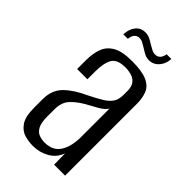

<svg xmlns="http://www.w3.org/2000/svg" viewBox="-198 -685 755 755"><g transform="rotate(45 179.5 -307.5)"><path d="M143 7Q120 7 96.5 0.5Q73 -6 56.5 -29.5Q40 -53 40 -103V-151Q40 -201 70.5 -231.5Q101 -262 154 -286Q188 -303 209.5 -316Q231 -329 242 -345Q253 -361 253 -388V-409Q253 -433 243 -446Q233 -459 216.5 -464Q200 -469 182 -469Q137 -469 123 -444.5Q109 -420 109 -372V-330H52V-378Q52 -415 62 -443.5Q72 -472 100 -488.5Q128 -505 182 -505Q239 -505 267.5 -492Q296 -479 305.5 -455Q315 -431 315 -398V0H254L253 -62Q241 -28 210 -10.5Q179 7 143 7ZM166 -35Q211 -35 231.5 -67Q252 -99 252 -152V-310Q242 -294 219 -281Q196 -268 172 -255Q138 -235 119.5 -213.5Q101 -192 101 -154V-115Q101 -79 111 -62Q121 -45 136 -40Q151 -35 166 -35ZM228 -554Q214 -554 204.5 -558.5Q195 -563 181 -572Q172 -577 161.5 -583.5Q151 -590 139 -590Q127 -590 119 -581.5Q111 -573 109 -555H84Q85 -585 100 -603.5Q115 -622 140 -622Q154 -622 165.5 -616.5Q177 -611 189 -603Q200 -597 209 -592Q218 -587 228 -587Q241 -587 249 -595Q257 -603 260 -620H286Q285 -600 276.5 -585Q268 -570 255.5 -562Q243 -554 228 -554Z"/></g></svg>

Font: Alumni Sans
Style: Regular
Weight: 400
Designer: Robert E. Leuschke
Foundry: Robert E. Leuschke
Version: Version 1.018